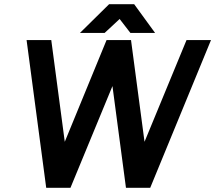

<svg xmlns="http://www.w3.org/2000/svg" viewBox="-20 -890 1020 910"><path d="M359 -734H476L547 -800L598 -734H715L616 -870H497ZM864 -700 665 -218 601 -700H485L287 -218L223 -700H106L199 0H314L513 -482L577 0H692L980 -700Z"/></svg>

Font: Unageo
Style: SemiBold-Italic
Weight: 600
Designer: Richard Sepsi
Foundry: Richard Sepsi
Version: Version 2.000